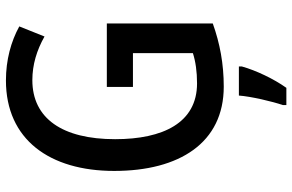

<svg xmlns="http://www.w3.org/2000/svg" viewBox="-189 -575 985 647"><g transform="rotate(-90 303.5 -251.5)"><path d="M334 -384V-296H448V-94C420 -85 386 -80 346 -80C213 -80 158 -195 158 -356C158 -534 228 -635 357 -635C409 -635 458 -620 504 -594L538 -679C487 -707 425 -724 356 -724C157 -724 51 -577 51 -359C51 -139 146 10 335 10C412 10 481 -3 548 -27V-384ZM403 71V61H305C302 102 285 174 273 209V221H331C361 179 390 118 403 71Z"/></g></svg>

Font: Noto Sans Devanagari Condensed Medium
Style: Regular
Weight: 500
Width: 3
Designer: Jelle Bosma - Monotype Design Team
Foundry: Monotype Imaging Inc.
Version: Version 2.004